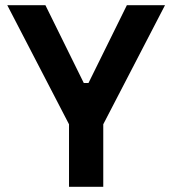

<svg xmlns="http://www.w3.org/2000/svg" viewBox="-20 -720 664 740"><path d="M246 0V-241L8 -700H155L303 -400H321L469 -700H616L378 -241V0Z"/></svg>

Font: Space 7353
Style: Regular
Weight: 400
Designer: Christine Claussen + Ruben Lyon  (Space 7353)
Version: Version 1.000;FEAKit 1.0